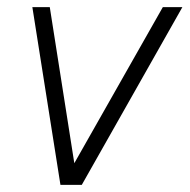

<svg xmlns="http://www.w3.org/2000/svg" viewBox="-20 -520 533 540"><path d="M150 0H210L493 -500H438L189 -61L120 -500H71Z"/></svg>

Font: Uncut Sans Light Italic
Style: Regular
Weight: 300
Italic angle: -11°
Designer: Kasper Nordkvist
Foundry: UNCUT.wtf
Version: Version 1.304;Glyphs 3.2 (3246)